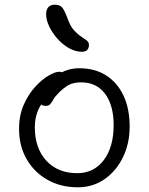

<svg xmlns="http://www.w3.org/2000/svg" viewBox="-20 -784 632 816"><path d="M311 12Q238 12 181.5 -20Q125 -52 93 -108Q61 -164 61 -236Q61 -294 81 -339Q101 -384 130 -415.5Q159 -447 187 -463Q215 -479 231 -479Q239 -479 244 -477Q249 -479 254 -482Q284 -494 317 -494Q383 -494 431 -463.5Q479 -433 505 -377.5Q531 -322 531 -246Q531 -173 502 -114.5Q473 -56 423.5 -22Q374 12 311 12ZM155 -340Q144 -323 138 -305Q128 -277 128 -243Q128 -154 177 -101Q226 -48 308 -48Q379 -48 421 -103.5Q463 -159 463 -252Q463 -337 426.5 -385.5Q390 -434 325 -434Q291 -434 270.5 -422Q250 -410 230 -390Q214 -374 207 -361.5Q200 -349 193.5 -341.5Q187 -334 174 -334Q162 -334 155 -340ZM328 -564Q301 -564 274 -579Q247 -594 225 -618.5Q203 -643 189.5 -671Q176 -699 176 -724Q176 -742 185 -753Q194 -764 213 -764Q233 -764 243 -753.5Q253 -743 267 -706Q278 -674 293.5 -656.5Q309 -639 323.5 -629.5Q338 -620 348 -612.5Q358 -605 358 -593Q358 -580 351 -572Q344 -564 328 -564Z"/></svg>

Font: Shantell Sans Light Light
Style: Regular
Weight: 300
Version: Version 1.008;[ac192a2d6]